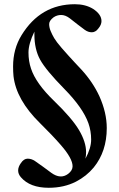

<svg xmlns="http://www.w3.org/2000/svg" viewBox="-20 -733 566 910"><path d="M82 -566Q172 -713 335 -713Q385 -713 421 -691Q461 -665 461 -633Q461 -616 447 -599Q433 -580 415.5 -580Q398 -580 382.5 -591Q367 -602 348 -617Q329 -632 311 -646Q290 -662 270 -662Q250 -662 234 -651Q213 -635 213 -619Q213 -603 220 -586Q227 -569 237 -552Q247 -535 272 -506Q307 -466 335.5 -435.5Q364 -405 366 -403Q420 -344 451 -277Q486 -199 486 -126Q486 -15 424 61Q390 102 340 128Q283 157 211 157Q122 157 79 107Q66 92 66 75Q66 58 79 40Q93 19 111 19Q129 19 145.5 30Q162 41 183 56.5Q204 72 223 86Q267 118 303 91Q324 75 324 55Q324 18 268 -46Q229 -91 169 -150Q57 -260 44 -372Q42 -392 42 -418Q42 -501 82 -566ZM143 -583Q115 -525 115 -484Q115 -443 127 -408Q150 -338 235.5 -255.5Q321 -173 354.5 -116.5Q388 -60 388 -12Q388 3 385 19Q412 -31 412 -71.5Q412 -112 399 -149Q373 -222 285 -311.5Q197 -401 170 -450.5Q143 -500 143 -570Q143 -576 143 -583Z"/></svg>

Font: Cinzel Decorative
Style: Bold
Weight: 700
Version: Version 1.002;PS 001.002;hotconv 1.0.56;makeotf.lib2.0.21325